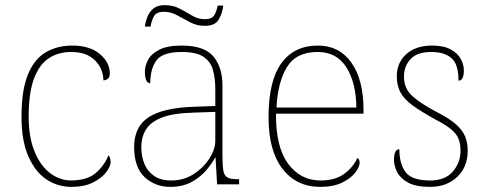

<svg xmlns="http://www.w3.org/2000/svg" viewBox="-20 -720 1899 750"><path d="M259 10Q205 10 161 -19.5Q117 -49 90.5 -110Q64 -171 64 -263Q64 -369 89.5 -430Q115 -491 160 -516.5Q205 -542 262 -542Q331 -542 370 -509Q409 -476 409 -433Q409 -408 384 -406Q384 -434 370 -459.5Q356 -485 328.5 -501Q301 -517 258 -517Q209 -517 171.5 -493Q134 -469 113 -413.5Q92 -358 92 -264Q92 -184 115 -128Q138 -72 176 -43.5Q214 -15 259 -15Q322 -16 355 -45Q388 -74 404 -114Q412 -103 412 -86Q412 -70 394.5 -47Q377 -24 343 -7Q309 10 259 10Z M645 10Q586 10 545 -28Q504 -66 504 -146Q504 -225 560.5 -262Q617 -299 738 -303L821 -306V-371Q821 -414 812 -446.5Q803 -479 775 -498Q747 -517 690 -517Q616 -517 591.5 -484.5Q567 -452 567 -395Q546 -395 546 -441Q546 -462 558 -485.5Q570 -509 601.5 -525.5Q633 -542 690 -542Q778 -542 813.5 -499.5Q849 -457 849 -386V-110Q849 -73 852.5 -53.5Q856 -34 868 -27Q880 -20 907 -20H914V0H828L822 -104H820Q809 -83 786.5 -56Q764 -29 729 -9.5Q694 10 645 10ZM649 -15Q698 -15 736.5 -40Q775 -65 798 -101Q821 -137 821 -170V-283L735 -280Q657 -278 613 -261Q569 -244 550.5 -214.5Q532 -185 532 -145Q532 -111 543.5 -81.5Q555 -52 581 -33.5Q607 -15 649 -15ZM780 -619Q749 -619 722.5 -633Q696 -647 671.5 -660.5Q647 -674 620 -674Q590 -674 580.5 -655Q571 -636 568 -616H546Q548 -634 555.5 -653.5Q563 -673 579 -686.5Q595 -700 622 -700Q656 -700 681.5 -686.5Q707 -673 730.5 -659Q754 -645 780 -645Q808 -645 817.5 -661.5Q827 -678 830 -698H852Q849 -669 834.5 -644Q820 -619 780 -619Z M1231 10Q1138 10 1083.5 -60.5Q1029 -131 1029 -262Q1029 -404 1079 -473Q1129 -542 1222 -542Q1305 -542 1352.5 -475.5Q1400 -409 1400 -290V-276H1058Q1057 -146 1105.5 -80.5Q1154 -15 1232 -15Q1289 -15 1324 -40.5Q1359 -66 1376 -103Q1385 -97 1385 -85Q1385 -68 1367.5 -45.5Q1350 -23 1316 -6.5Q1282 10 1231 10ZM1372 -300Q1371 -397 1333 -457Q1295 -517 1221 -517Q1137 -517 1101 -458Q1065 -399 1060 -300Z M1660 10Q1604 10 1573.5 -7Q1543 -24 1531 -48.5Q1519 -73 1519 -95Q1519 -137 1540 -137Q1540 -80 1564.5 -47.5Q1589 -15 1660 -15Q1719 -15 1749 -50Q1779 -85 1779 -132Q1779 -156 1772 -175.5Q1765 -195 1744.5 -213Q1724 -231 1683 -252Q1625 -284 1591.5 -308.5Q1558 -333 1544 -359.5Q1530 -386 1530 -422Q1530 -475 1567 -508.5Q1604 -542 1668 -542Q1713 -542 1740.5 -527Q1768 -512 1780 -489.5Q1792 -467 1792 -445Q1792 -405 1771 -405Q1771 -470 1743 -493.5Q1715 -517 1665 -517Q1610 -517 1584 -489.5Q1558 -462 1558 -421Q1558 -374 1591 -344.5Q1624 -315 1685 -283Q1736 -257 1762 -233.5Q1788 -210 1797.5 -185.5Q1807 -161 1807 -131Q1807 -68 1766 -29Q1725 10 1660 10Z"/></svg>

Font: Noto Serif Tamil Thin
Style: Italic
Weight: 100
Italic angle: -12°
Designer: Indian Type Foundry, Tom Grace, and the Monotype Design Team
Foundry: Monotype Imaging Inc.
Version: Version 2.003; ttfautohint (v1.8.4.7-5d5b)